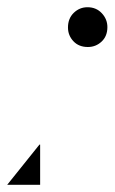

<svg xmlns="http://www.w3.org/2000/svg" viewBox="-35 -502 317 531"><path d="M262 -427Q262 -402 246 -387Q230 -372 208 -372Q183 -372 168 -388Q153 -404 153 -426Q153 -451 169 -466.5Q185 -482 207 -482Q231 -482 246.5 -465.5Q262 -449 262 -427ZM76 9H-15L74 -102H76Z"/></svg>

Font: Ibarra Real Nova
Style: Italic
Weight: 400
Italic angle: -22°
Designer: Jose Maria Ribagorda & Octavio Pardo
Foundry: Octavio Pardo
Version: Version 1.014